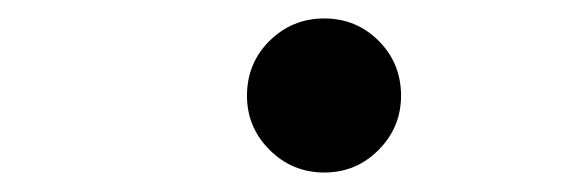

<svg xmlns="http://www.w3.org/2000/svg" viewBox="-20 -547 626 205"><path d="M326.2 -362.8Q292 -362.8 267.8 -387Q243.7 -411.1 243.7 -444.8Q243.7 -479.5 267.8 -503.4Q292 -527.3 326.2 -527.3Q360.4 -527.3 384.3 -503.4Q408.2 -479.5 408.2 -444.8Q408.2 -411.1 384.3 -387Q360.4 -362.8 326.2 -362.8Z"/></svg>

Font: CaskaydiaCove NFP SemiBold
Style: Italic
Weight: 600
Italic angle: -10°
Designer: Aaron Bell
Foundry: Saja Typeworks
Version: Version 2111.001; VTT 6.35;Nerd Fonts 3.1.1